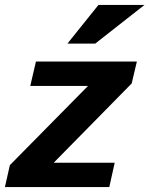

<svg xmlns="http://www.w3.org/2000/svg" viewBox="-31 -760 607 780"><path d="M-11 0 9 -89 374 -459 406 -411H92L115 -510H525L504 -421L145 -56L112 -99H435L413 0ZM356 -583H243L369 -740H556Z"/></svg>

Font: Instrument Sans SemiBold
Style: Italic
Weight: 600
Italic angle: -13°
Designer: Rodrigo Fuenzalida
Foundry: fragTYPE
Version: Version 1.000;gftools[0.9.28]